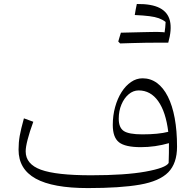

<svg xmlns="http://www.w3.org/2000/svg" viewBox="-20 -935 977 960"><path d="M823.2 -120.1Q809.1 -95.2 707.5 -76.9Q606 -58.6 435.5 -58.6Q260.7 -58.6 184.6 -86.4Q108.4 -114.3 108.4 -178.2Q108.4 -199.7 118.2 -237.5Q127.9 -275.4 146.5 -326.2L99.6 -343.3Q84.5 -289.1 78.6 -255.9Q72.8 -222.7 72.8 -186.5Q72.8 -89.4 158.4 -42Q244.1 5.4 419.4 5.4Q581.5 5.4 679.4 -11.7Q777.3 -28.8 821.3 -73.5Q865.2 -118.2 865.2 -201.7Q865.2 -281.2 853.5 -344.5Q841.8 -407.7 819.3 -452.1Q796.9 -496.6 764.9 -520Q732.9 -543.5 692.9 -543.5Q662.1 -543.5 635.3 -525.1Q608.4 -506.8 587.9 -474.6Q567.4 -442.4 555.7 -400.1Q543.9 -357.9 543.9 -310.1Q543.9 -248 575 -223.6Q606 -199.2 684.1 -199.2Q719.2 -199.2 755.4 -204.3Q791.5 -209.5 824.7 -219.2Q824.7 -196.3 824.5 -169.7Q824.2 -143.1 823.2 -120.1ZM821.3 -275.9Q796.4 -269.5 764.2 -266.4Q731.9 -263.2 691.9 -263.2Q624 -263.2 598.9 -280Q573.7 -296.9 573.7 -341.3Q573.7 -380.4 587.2 -412.4Q600.6 -444.3 623.3 -463.6Q646 -482.9 673.3 -482.9Q732.9 -482.9 771 -429.2Q809.1 -375.5 821.3 -275.9ZM802.7 -771.5Q807.6 -757.8 812 -746.1Q816.4 -734.4 821.3 -721.7Q839.8 -787.1 829.8 -830.3Q819.8 -873.5 779.1 -894.8Q738.3 -916 664.1 -915Q661.1 -901.9 658.7 -888.7Q656.2 -875.5 653.8 -859.9Q698.2 -857.9 726.8 -854.2Q755.4 -850.6 774.2 -843.8Q793 -836.9 808.1 -825.2Q807.6 -811.5 806.2 -798.3Q804.7 -785.2 802.7 -771.5ZM580.6 -717.8Q611.8 -727.1 642.8 -736.3Q673.8 -745.6 704.8 -755.6Q735.8 -765.6 766.6 -775.4Q757.8 -775.4 738.8 -775.1Q719.7 -774.9 694.3 -774.2Q668.9 -773.4 640.4 -772.9Q611.8 -772.5 584.5 -771.5Q581.1 -760.7 577.9 -750Q574.7 -739.3 571.3 -727.5Q573.7 -725.1 575.9 -722.7Q578.1 -720.2 580.6 -717.8ZM772 -721.7Q787.6 -721.7 797.4 -721.7Q807.1 -721.7 812.7 -721.7Q818.4 -721.7 821.3 -721.7Q821.8 -726.1 821.8 -731Q821.8 -735.8 821.8 -740.7Q821.8 -745.6 821.8 -748.5Q821.8 -765.6 811.5 -770.5Q801.3 -775.4 766.6 -775.4Q733.9 -768.1 701.2 -760Q668.5 -752 636 -743.9Q603.5 -735.8 571.3 -727.5Q573.7 -725.1 575.9 -722.7Q578.1 -720.2 580.6 -717.8Q610.8 -718.8 642.8 -719.7Q674.8 -720.7 707.3 -721.2Q739.7 -721.7 772 -721.7Z"/></svg>

Font: Pinar-VF
Style: Regular
Weight: 300
Designer: Amin Abedi
Version: Version 3.0